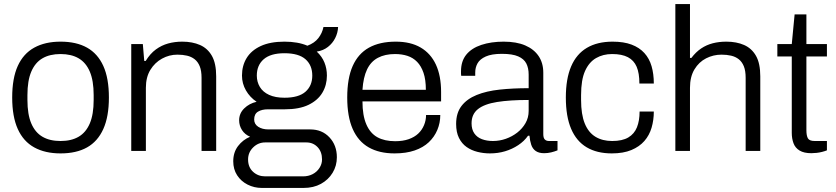

<svg xmlns="http://www.w3.org/2000/svg" viewBox="-20 -743 4116 945"><path d="M278 12Q202 12 148.5 -17.5Q95 -47 67.5 -108Q40 -169 40 -263Q40 -358 67.5 -418.5Q95 -479 148.5 -508.5Q202 -538 278 -538Q356 -538 408.5 -508.5Q461 -479 488.5 -418.5Q516 -358 516 -263Q516 -169 488.5 -108Q461 -47 408.5 -17.5Q356 12 278 12ZM278 -49Q331 -49 367 -70Q403 -91 422 -135.5Q441 -180 441 -251V-275Q441 -346 422 -390.5Q403 -435 367 -456Q331 -477 278 -477Q225 -477 189 -456Q153 -435 134 -390.5Q115 -346 115 -275V-251Q115 -180 134 -135.5Q153 -91 189 -70Q225 -49 278 -49Z M626 0V-526H683L690 -443H697Q719 -479 747 -499.5Q775 -520 807.5 -529Q840 -538 877 -538Q927 -538 964.5 -521.5Q1002 -505 1023 -468Q1044 -431 1044 -367V0H972V-360Q972 -395 963 -417Q954 -439 938 -451.5Q922 -464 900.5 -469Q879 -474 853 -474Q813 -474 777.5 -454.5Q742 -435 720 -399Q698 -363 698 -311V0Z M1269 182Q1231 182 1198.5 165.5Q1166 149 1147 119.5Q1128 90 1128 51Q1128 7 1151.5 -24Q1175 -55 1211 -70Q1185 -81 1171 -103Q1157 -125 1157 -151Q1157 -185 1182 -209.5Q1207 -234 1243 -242Q1210 -264 1190.5 -298Q1171 -332 1171 -371Q1171 -420 1194 -457.5Q1217 -495 1263.5 -516.5Q1310 -538 1380 -538Q1413 -538 1441.5 -533Q1470 -528 1493 -518Q1528 -531 1547 -555.5Q1566 -580 1572 -610H1644Q1643 -582 1630 -556Q1617 -530 1594 -512Q1571 -494 1539 -489Q1565 -465 1577 -435Q1589 -405 1589 -371Q1589 -324 1566.5 -286.5Q1544 -249 1498.5 -227Q1453 -205 1382 -205H1299Q1269 -205 1250 -193.5Q1231 -182 1231 -155Q1231 -132 1251 -119Q1271 -106 1301 -106H1507Q1565 -106 1601.5 -67Q1638 -28 1638 31Q1638 73 1617 107.5Q1596 142 1559.5 162Q1523 182 1474 182ZM1285 125H1472Q1498 125 1519 114Q1540 103 1552.5 83.5Q1565 64 1565 42Q1565 4 1543 -19Q1521 -42 1488 -42H1285Q1251 -42 1226 -17.5Q1201 7 1201 42Q1201 80 1225.5 102.5Q1250 125 1285 125ZM1380 -262Q1450 -262 1483.5 -291.5Q1517 -321 1517 -371Q1517 -422 1483.5 -451.5Q1450 -481 1380 -481Q1312 -481 1278 -451.5Q1244 -422 1244 -371Q1244 -340 1259 -315Q1274 -290 1304.5 -276Q1335 -262 1380 -262Z M1922 12Q1847 12 1795 -17.5Q1743 -47 1716 -108Q1689 -169 1689 -263Q1689 -358 1716 -418.5Q1743 -479 1796 -508.5Q1849 -538 1928 -538Q2001 -538 2050.5 -509Q2100 -480 2125.5 -425Q2151 -370 2151 -290V-244H1764Q1764 -175 1783 -131Q1802 -87 1837.5 -67.5Q1873 -48 1925 -48Q1963 -48 1991.5 -58Q2020 -68 2038.5 -85.5Q2057 -103 2067 -127Q2077 -151 2077 -177H2147Q2147 -138 2132.5 -103.5Q2118 -69 2090.5 -43Q2063 -17 2021 -2.5Q1979 12 1922 12ZM1764 -301H2076Q2076 -351 2064.5 -384.5Q2053 -418 2033 -438.5Q2013 -459 1985.5 -468Q1958 -477 1924 -477Q1875 -477 1840 -458.5Q1805 -440 1786.5 -401Q1768 -362 1764 -301Z M2391 12Q2360 12 2330 4.5Q2300 -3 2276.5 -19.5Q2253 -36 2239 -64Q2225 -92 2225 -133Q2225 -187 2251.5 -221.5Q2278 -256 2326 -275.5Q2374 -295 2439.5 -302Q2505 -309 2582 -309V-376Q2582 -408 2570.5 -430.5Q2559 -453 2530.5 -465.5Q2502 -478 2450 -478Q2400 -478 2371 -465Q2342 -452 2330.5 -431.5Q2319 -411 2319 -386V-370H2250Q2249 -375 2249 -380Q2249 -385 2249 -392Q2249 -442 2275 -474Q2301 -506 2349 -522Q2397 -538 2459 -538Q2522 -538 2565 -519.5Q2608 -501 2631 -467Q2654 -433 2654 -385V-83Q2654 -64 2661.5 -56.5Q2669 -49 2682 -49H2724V-3Q2709 3 2692.5 7Q2676 11 2658 11Q2632 11 2616.5 0Q2601 -11 2594.5 -31Q2588 -51 2586 -75H2579Q2560 -48 2530.5 -28.5Q2501 -9 2466 1.5Q2431 12 2391 12ZM2406 -49Q2439 -49 2470 -60Q2501 -71 2526 -90.5Q2551 -110 2566.5 -137Q2582 -164 2582 -197V-251Q2489 -251 2426.5 -241Q2364 -231 2332.5 -206Q2301 -181 2301 -136Q2301 -106 2314.5 -86.5Q2328 -67 2352 -58Q2376 -49 2406 -49Z M2991 12Q2918 12 2867.5 -18Q2817 -48 2791 -109Q2765 -170 2765 -263Q2765 -355 2791 -416Q2817 -477 2868.5 -507.5Q2920 -538 2995 -538Q3050 -538 3088.5 -523.5Q3127 -509 3151.5 -482Q3176 -455 3187 -417Q3198 -379 3198 -332H3127Q3127 -383 3113.5 -414.5Q3100 -446 3070.5 -461.5Q3041 -477 2993 -477Q2948 -477 2913.5 -457Q2879 -437 2859.5 -393.5Q2840 -350 2840 -275V-251Q2840 -180 2858 -135.5Q2876 -91 2910.5 -70Q2945 -49 2993 -49Q3043 -49 3072.5 -66.5Q3102 -84 3115 -116.5Q3128 -149 3128 -194H3198Q3198 -152 3187 -114.5Q3176 -77 3151.5 -49Q3127 -21 3087.5 -4.5Q3048 12 2991 12Z M3304 0V-723H3376V-458H3383Q3405 -487 3431 -504.5Q3457 -522 3488 -530Q3519 -538 3555 -538Q3605 -538 3642.5 -521.5Q3680 -505 3701 -468Q3722 -431 3722 -367V0H3650V-360Q3650 -395 3641 -417Q3632 -439 3616 -451.5Q3600 -464 3578.5 -469Q3557 -474 3531 -474Q3491 -474 3455.5 -456Q3420 -438 3398 -401.5Q3376 -365 3376 -311V0Z M3973 11Q3937 11 3915.5 -2Q3894 -15 3885.5 -38Q3877 -61 3877 -89V-465H3806V-526H3877L3891 -672H3949V-526H4050V-465H3949V-102Q3949 -75 3956.5 -62Q3964 -49 3990 -49H4050V-3Q4040 1 4026.5 4.5Q4013 8 3999 9.5Q3985 11 3973 11Z"/></svg>

Font: Archivo SemiBold Light
Style: Regular
Weight: 300
Version: Version 2.001